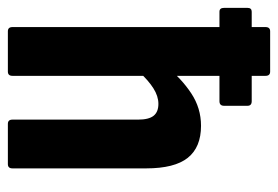

<svg xmlns="http://www.w3.org/2000/svg" viewBox="-134 -592 723 500"><g transform="rotate(90 228.0 -341.5)"><path d="M8 -551Q-2 -551 -2 -563V-624Q-2 -635 8 -635H241Q253 -635 253 -624V-563Q253 -551 241 -551H48ZM300 0Q289 0 289 -12V-339Q289 -367 279 -379.5Q269 -392 248 -392Q228 -392 207.5 -379Q187 -366 166 -343L152 -414Q182 -452 220.5 -477.5Q259 -503 305 -503Q361 -503 388.5 -468.5Q416 -434 416 -360V-12Q416 0 405 0ZM59 0Q48 0 48 -12V-671Q48 -683 59 -683H164Q175 -683 175 -671V-12Q175 0 164 0Z"/></g></svg>

Font: Sofia Sans Condensed ExtraBold
Style: Regular
Weight: 800
Designer: Botio Nikoltchev, Ani Petrova
Foundry: lettersoup
Version: Version 4.101